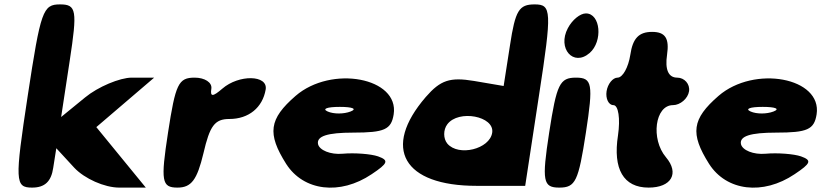

<svg xmlns="http://www.w3.org/2000/svg" viewBox="-20 -903 3735 873"><path d="M106 -467C47 -79 48 -50 126 -50C184 -50 213 -78 222 -140L236 -229L318 -140C364 -91 455 -50 522 -50H643C568 -142 493 -233 418 -325C505 -400 594 -475 681 -550H579C525 -550 425 -508 367 -460L258 -371L297 -627C332 -856 328 -883 253 -883C175 -883 165 -855 106 -467Z M744 -300C710 -79 715 -50 787 -50C850 -50 876 -85 905 -206C934 -331 956 -362 1023 -362C1111 -362 1174 -414 1188 -496C1199 -563 1066 -565 991 -500C947 -462 935 -462 941 -500C945 -528 911 -550 865 -550C791 -550 778 -521 744 -300Z M1324 -467C1203 -362 1194 -296 1281 -158C1360 -34 1526 -14 1670 -111C1745 -161 1749 -174 1699 -192C1667 -203 1593 -209 1538 -204C1483 -199 1432 -220 1426 -248C1419 -284 1469 -300 1586 -300C1728 -300 1759 -314 1770 -383C1796 -550 1487 -608 1324 -467ZM1574 -396C1543 -384 1497 -384 1470 -396C1443 -408 1467 -417 1525 -417C1583 -417 1605 -408 1574 -396Z M2299 -698 2270 -512 2135 -535C2026 -553 1983 -539 1916 -462C1715 -229 1814 -58 2147 -58H2368L2431 -471C2490 -854 2488 -883 2411 -883C2340 -883 2323 -856 2299 -698ZM2218 -300C2207 -225 2065 -190 2014 -250C1995 -273 1995 -313 2014 -338C2065 -406 2229 -375 2218 -300Z M2477 -300C2443 -79 2449 -50 2523 -50C2597 -50 2610 -79 2644 -300C2678 -521 2673 -550 2599 -550C2525 -550 2511 -521 2477 -300ZM2562 -775C2513 -683 2587 -598 2661 -662C2722 -715 2711 -842 2644 -842C2618 -842 2582 -813 2562 -775Z M2846 -654C2837 -596 2811 -550 2788 -550C2766 -550 2743 -521 2738 -488C2733 -455 2747 -425 2769 -425C2792 -425 2801 -363 2790 -288C2766 -134 2815 -50 2929 -50C3033 -50 3070 -115 3008 -188C2938 -271 2958 -425 3040 -425C3073 -425 3108 -455 3113 -488C3118 -521 3092 -550 3059 -550C3019 -550 3003 -587 3013 -654C3024 -729 3005 -758 2945 -758C2885 -758 2857 -729 2846 -654Z M3247 -467C3126 -362 3117 -296 3204 -158C3283 -34 3449 -14 3593 -111C3668 -161 3672 -174 3622 -192C3590 -203 3516 -209 3461 -204C3406 -199 3355 -220 3349 -248C3342 -284 3392 -300 3509 -300C3651 -300 3682 -314 3693 -383C3719 -550 3410 -608 3247 -467ZM3497 -396C3466 -384 3420 -384 3393 -396C3366 -408 3390 -417 3448 -417C3506 -417 3528 -408 3497 -396Z"/></svg>

Font: Hussar Skorodowane
Style: Ky
Weight: 700
Foundry: Cannot Into Space Fonts
Version: Version 0.892